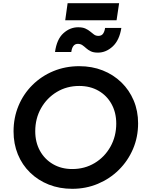

<svg xmlns="http://www.w3.org/2000/svg" viewBox="-20 -1172 922 1204"><path d="M433 12Q353 12 286 -14.5Q219 -41 169 -89.5Q119 -138 92 -204Q65 -270 65 -348Q65 -434 96 -508.5Q127 -583 183.5 -639Q240 -695 315 -726Q390 -757 477 -757Q557 -757 624 -730.5Q691 -704 741 -655.5Q791 -607 818.5 -541.5Q846 -476 846 -399Q846 -312 814 -237.5Q782 -163 725.5 -107Q669 -51 594 -19.5Q519 12 433 12ZM433 -112Q511 -112 573.5 -149.5Q636 -187 672.5 -252Q709 -317 709 -397Q709 -466 679.5 -519.5Q650 -573 597.5 -603Q545 -633 477 -633Q399 -633 336.5 -595.5Q274 -558 237.5 -493.5Q201 -429 201 -349Q201 -280 230.5 -226.5Q260 -173 312.5 -142.5Q365 -112 433 -112ZM389 -1045 404 -1152H727L711 -1045ZM594 -842Q566 -842 549 -850.5Q532 -859 520.5 -869.5Q509 -880 497 -888.5Q485 -897 468 -897Q434 -897 427 -846H325Q336 -926 377.5 -963.5Q419 -1001 470 -1001Q498 -1001 515.5 -993Q533 -985 545.5 -974.5Q558 -964 569.5 -955.5Q581 -947 597 -947Q617 -947 626.5 -961Q636 -975 639 -997H741Q729 -920 687 -881Q645 -842 594 -842Z"/></svg>

Font: Plus Jakarta Sans
Style: Bold Italic
Weight: 700
Italic angle: -8°
Designer: Gumpita Rahayu
Foundry: Tokotype
Version: Version 2.071; ttfautohint (v1.8.4.7-5d5b);gftools[0.9.29]